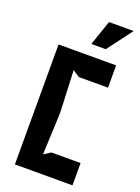

<svg xmlns="http://www.w3.org/2000/svg" viewBox="-168 -982 767 1053"><g transform="rotate(20 215.0 -455.0)"><path d="M60 0H396V-130H226L186 -104L196 -335V-365L186 -596L226 -570H396V-700H60ZM228 -764H312L422 -910H278Z"/></g></svg>

Font: Pescante Normal
Style: Regular
Weight: 400
Designer: Ariel Martín Pérez
Foundry: Tunera Type Foundry
Version: Version 1.000;FEAKit 1.0